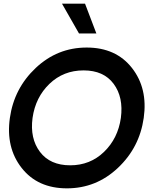

<svg xmlns="http://www.w3.org/2000/svg" viewBox="-20 -1020 844 1050"><path d="M319 -1000H445L507 -837H412ZM624.5 -101.5Q506 10 346 10Q186 10 98.5 -101.5Q11 -213 34 -375Q57 -537 175.5 -648.5Q294 -760 454 -760Q614 -760 701.5 -648.5Q789 -537 766 -375Q743 -213 624.5 -101.5ZM364 -116Q473 -116 549 -189.5Q625 -263 641 -375Q656 -488 601.5 -561.5Q547 -635 437 -635Q327 -635 250.5 -561.5Q174 -488 158 -375Q143 -263 198.5 -189.5Q254 -116 364 -116Z"/></svg>

Font: Oakes Grotesk
Style: Bold Italic
Weight: 600
Italic angle: -8°
Designer: Samuel Oakes
Foundry: Samuel Oakes
Version: Version 1.000;PS 001.000;hotconv 1.0.88;makeotf.lib2.5.64775